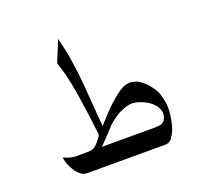

<svg xmlns="http://www.w3.org/2000/svg" viewBox="-103 -690 828 791"><g transform="rotate(-20 311.0 -294.5)"><path d="M474.6 -95.7Q484.4 -95.7 494.1 -96.7Q501 -97.7 508.8 -99.6Q514.6 -103.5 518.6 -107.4Q523.4 -114.3 526.4 -121.1Q529.3 -132.8 529.3 -145.5Q525.4 -159.2 518.6 -170.9Q511.7 -180.7 502.9 -188.5Q493.2 -196.3 482.4 -203.1Q468.8 -210 453.1 -215.8Q437.5 -220.7 421.9 -221.7Q407.2 -220.7 393.6 -216.8Q377 -210.9 361.3 -203.1Q336.9 -188.5 315.4 -169.9Q295.9 -149.4 277.3 -128.9L245.1 -95.7ZM555.7 -170.9Q556.6 -161.1 556.6 -151.4Q555.7 -122.1 549.8 -93.8Q545.9 -76.2 540 -59.6Q532.2 -42 520.5 -26.4Q513.7 -20.5 506.8 -16.6Q499 -14.6 490.2 -14.6H150.4Q143.6 -14.6 136.7 -16.6Q130.9 -18.6 125 -22.5Q112.3 -32.2 103.5 -44.9Q93.8 -59.6 86.9 -75.2Q81.1 -90.8 78.1 -107.4L77.1 -109.4Q90.8 -104.5 104.5 -99.6Q116.2 -96.7 127.9 -95.7H171.9Q183.6 -95.7 195.3 -96.7Q204.1 -98.6 210.9 -101.6Q221.7 -109.4 230.5 -119.1Q237.3 -127 244.1 -136.7L250 -147.5L248 -164.1Q243.2 -203.1 238.3 -242.2Q230.5 -293 223.6 -342.8Q216.8 -380.9 206.1 -427.7Q196.3 -460.9 189.5 -482.4L227.5 -575.2Q232.4 -554.7 237.3 -534.2Q243.2 -508.8 247.1 -484.4Q252.9 -446.3 257.8 -408.2Q261.7 -370.1 264.6 -332Q266.6 -304.7 268.6 -277.3Q270.5 -247.1 273.4 -216.8L277.3 -175.8L322.3 -224.6Q339.8 -243.2 359.4 -259.8Q369.1 -268.6 378.9 -276.4Q395.5 -289.1 413.1 -298.8Q426.8 -303.7 441.4 -305.7Q442.4 -305.7 443.4 -305.7Q460.9 -303.7 477.5 -296.9Q496.1 -285.2 511.7 -269.5Q529.3 -249 542 -225.6Q551.8 -199.2 555.7 -170.9Z"/></g></svg>

Font: Thabit
Style: Regular
Weight: 500
Designer: Regenerated by Nadim Shaikli
Foundry: MAK Alagha
Version: 0.01